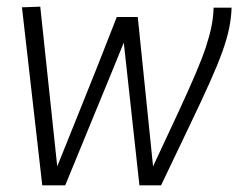

<svg xmlns="http://www.w3.org/2000/svg" viewBox="-20 -557 716 577"><path d="M464 0H399L352 -429Q331 -377 309 -323.5Q287 -270 264.5 -215.5Q242 -161 220 -107Q198 -53 176 0H107L46 -535L101 -537L152 -57Q182 -132 212 -206Q242 -280 271.5 -354.5Q301 -429 331 -506H394L440 -57Q485 -153 516.5 -221Q548 -289 568 -336Q588 -383 599 -416.5Q610 -450 615.5 -477.5Q621 -505 622 -534H676Q675 -503 668.5 -471.5Q662 -440 648 -401Q634 -362 610 -308.5Q586 -255 550 -180Q514 -105 464 0Z"/></svg>

Font: Georama Light
Style: Italic
Weight: 300
Italic angle: -9°
Designer: Jean-Baptiste Levee
Foundry: Production Type
Version: Version 1.001